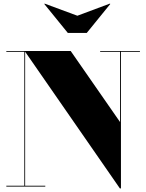

<svg xmlns="http://www.w3.org/2000/svg" viewBox="-20 -1032 808 1062"><path d="M408 -945 227 -1012 225 -1010 355 -850H460L590 -1010L587.5 -1012ZM15 -4.5V0H230.5V-4.5H119V-746L643 10H649V-745.5H754V-750H534V-745.5H644V-357L371 -750H15V-745.5H114.5V-4.5Z"/></svg>

Font: Bodoni* 36pt Fatface
Style: Regular
Weight: 900
Version: Version 2.3